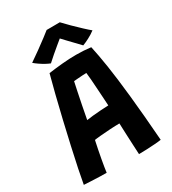

<svg xmlns="http://www.w3.org/2000/svg" viewBox="-210 -986 987 1103"><g transform="rotate(-30 283.0 -434.0)"><path d="M166.5 7.5Q151.5 7.5 123 6.8Q94.5 6 65.2 4.5Q36 3 18 2Q24 -33.5 36.5 -94.2Q49 -155 65.8 -229.5Q82.5 -304 100.8 -382Q119 -460 136.8 -530.5Q154.5 -601 168.5 -652.5Q212.5 -658.5 260 -663Q307.5 -667.5 353.5 -667.5Q403 -667.5 450.5 -661.5Q463.5 -603 476.8 -517.8Q490 -432.5 503.2 -306.8Q516.5 -181 530 -1.5Q515 1 488.2 3Q461.5 5 432.5 6.2Q403.5 7.5 381 7.5Q379.5 -16.5 377.8 -55.2Q376 -94 374.2 -134.2Q372.5 -174.5 371.5 -201.5Q345 -201.5 309 -199.2Q273 -197 242.5 -194.2Q212 -191.5 202.5 -189.5Q190.5 -134 180.5 -79.2Q170.5 -24.5 166.5 7.5ZM221 -310.5Q234.5 -313 261.8 -315.8Q289 -318.5 318.5 -320.5Q348 -322.5 368 -323Q367.5 -335.5 365.5 -366.2Q363.5 -397 361.2 -433.8Q359 -470.5 356.5 -502Q354 -533.5 352 -547.5Q343 -547.5 325.2 -546.5Q307.5 -545.5 290.8 -544Q274 -542.5 267.5 -542Q263.5 -523 255.2 -484Q247 -445 237.8 -398.2Q228.5 -351.5 221 -310.5ZM365.5 -876Q384.5 -855.5 411.2 -829Q438 -802.5 463.8 -778.5Q489.5 -754.5 505 -742Q483 -725.5 458.8 -713Q434.5 -700.5 416 -693.5Q401 -709.5 382 -729.2Q363 -749 345.8 -767Q328.5 -785 319 -795.5Q307.5 -786 287 -769.2Q266.5 -752.5 244 -733Q221.5 -713.5 203.5 -697Q192 -701 174.5 -710.5Q157 -720 140 -731.8Q123 -743.5 111.5 -753.5Q141.5 -773.5 176.5 -799Q211.5 -824.5 239.8 -845.8Q268 -867 278 -875.5Q285.5 -875.5 302.8 -875.5Q320 -875.5 338 -875.8Q356 -876 365.5 -876Z"/></g></svg>

Font: Grandstander SemiBold
Style: Regular
Weight: 600
Designer: Tyler Finck
Foundry: Etcetera Type Co
Version: Version 1.200; ttfautohint (v1.8.3)